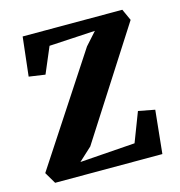

<svg xmlns="http://www.w3.org/2000/svg" viewBox="-88 -631 663 709"><g transform="rotate(-15 243.5 -276.5)"><path d="M37 0 11 -44 281 -456 324 -504 148 -494 106 -395 44 -404 61 -553H442L462 -509L197 -96L147 -50L358 -65L401 -177L464 -165L447 0Z"/></g></svg>

Font: Aikya
Style: Bold
Weight: 700
Designer: Neelakash Kshetrimayum (Latin subset based on Merriweather by Eben Sorkin)
Foundry: Brand New Type
Version: Version 1.00 b005